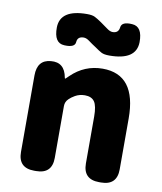

<svg xmlns="http://www.w3.org/2000/svg" viewBox="-92 -922 842 996"><g transform="rotate(10 329.0 -424.0)"><path d="M156 0Q72 0 72 -84V-487Q72 -569 143 -575Q215 -582 229 -503Q230 -498 231.5 -498Q233 -498 250 -515Q320 -583 415 -583Q592 -583 592 -352V-84Q592 0 508 0H498Q414 0 414 -84V-330Q414 -387 398.5 -409Q383 -431 348 -431Q320 -431 297 -418Q278 -407 267 -396Q250 -380 250 -357V-84Q250 0 166 0ZM436 -656Q408 -656 394 -663.5Q380 -671 359 -686Q337 -700 320.5 -712.5Q304 -725 290 -725Q257 -725 255 -695Q253 -665 197 -668Q142 -670 143 -753Q145 -848 286 -848Q313 -848 327 -841Q341 -834 363 -819Q385 -804 401.5 -791.5Q418 -779 432 -779Q463 -779 466.5 -810Q470 -841 525 -837Q580 -834 579 -751Q577 -656 436 -656Z"/></g></svg>

Font: Resource Han Rounded TW Heavy
Style: Regular
Weight: 900
Designer: Cyano Hao (round all glyphs); Ryoko NISHIZUKA 西塚涼子 (kana, bopomofo & ideographs); Paul D. Hunt (Latin, Greek & Cyrillic)
Foundry: Cyano Hao
Version: 0.990